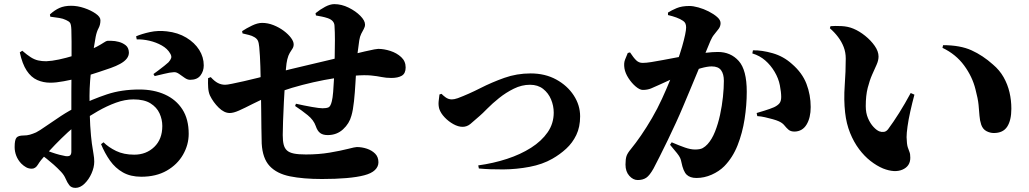

<svg xmlns="http://www.w3.org/2000/svg" viewBox="-20 -831 4990 931"><path d="M665 26Q613 26 576 5Q539 -16 513.5 -52Q488 -88 470 -132L482 -141Q506 -117 543 -99Q580 -81 631 -81Q689 -81 728 -118.5Q767 -156 767 -220Q767 -252 753.5 -281.5Q740 -311 709.5 -330Q679 -349 627 -349Q586 -349 542 -333Q498 -317 454.5 -292Q411 -267 370 -239Q342 -220 309.5 -190Q277 -160 248 -130Q219 -100 199 -78Q176 -53 164 -33Q152 -13 134 -13Q119 -13 106.5 -20Q94 -27 83 -38Q67 -55 59 -75.5Q51 -96 51 -118Q51 -153 60 -163.5Q69 -174 94 -174Q111 -174 125 -178Q139 -182 155 -189Q171 -197 203 -219.5Q235 -242 275.5 -268.5Q316 -295 357 -315Q428 -350 498.5 -373.5Q569 -397 656 -397Q726 -397 780 -372.5Q834 -348 864.5 -300.5Q895 -253 895 -182Q895 -129 867.5 -81Q840 -33 788.5 -3.5Q737 26 665 26ZM346 80Q326 80 316 67Q306 54 298.5 36Q291 18 276 2Q258 -17 240.5 -32.5Q223 -48 206.5 -61Q190 -74 174 -86L190 -107Q211 -99 231 -92Q251 -85 268.5 -80.5Q286 -76 298 -74Q314 -72 320 -77.5Q326 -83 326 -96Q326 -146 326 -225Q326 -304 326 -389Q326 -416 326.5 -457.5Q327 -499 327 -544.5Q327 -590 327 -628.5Q327 -667 326 -687Q325 -713 319.5 -720.5Q314 -728 300 -734Q286 -741 267 -744Q248 -747 224 -750L222 -761Q245 -782 268.5 -792.5Q292 -803 325 -803Q356 -803 388.5 -792Q421 -781 444 -765Q467 -749 467 -733Q467 -711 458 -694.5Q449 -678 444 -653Q440 -631 434.5 -596.5Q429 -562 424.5 -521Q420 -480 417 -439.5Q414 -399 414 -366Q414 -277 417.5 -222Q421 -167 425.5 -135Q430 -103 433.5 -84Q437 -65 437 -47Q437 -20 424 9.5Q411 39 390 59.5Q369 80 346 80ZM224 -430Q190 -430 160.5 -443Q131 -456 109.5 -488.5Q88 -521 76 -577L88 -585Q111 -565 129 -553.5Q147 -542 165 -538Q183 -534 204 -534Q231 -535 266 -542.5Q301 -550 335 -560.5Q369 -571 393 -580Q428 -593 450 -605Q472 -617 484 -625Q496 -633 501 -633Q505 -633 521 -633Q537 -633 556 -628Q575 -623 589.5 -611.5Q604 -600 605 -577Q606 -545 562 -521Q544 -511 517.5 -501.5Q491 -492 461.5 -482.5Q432 -473 404 -464Q391 -460 358.5 -452Q326 -444 289 -437Q252 -430 224 -430ZM902 -444Q889 -444 875.5 -453.5Q862 -463 848.5 -472.5Q835 -482 823 -481Q804 -480 776 -473Q748 -466 730 -462L724 -472Q734 -479 748.5 -490Q763 -501 777 -512Q791 -523 797 -529Q807 -540 810 -549.5Q813 -559 805 -572Q792 -595 764.5 -610.5Q737 -626 704.5 -633.5Q672 -641 643 -640L640 -655Q668 -667 707 -675.5Q746 -684 789 -679Q843 -673 883.5 -648.5Q924 -624 946 -589Q968 -554 968 -514Q968 -486 952 -465Q936 -444 902 -444Z M1541 37Q1450 37 1386 24Q1322 11 1287.5 -26Q1253 -63 1249 -135Q1248 -168 1247.5 -210.5Q1247 -253 1246.5 -301.5Q1246 -350 1245 -402Q1244 -455 1242.5 -508.5Q1241 -562 1237 -603Q1235 -624 1230.5 -633.5Q1226 -643 1215 -650Q1202 -658 1187 -661.5Q1172 -665 1156 -669L1154 -680Q1175 -694 1202 -707Q1229 -720 1251 -720Q1279 -720 1306.5 -709Q1334 -698 1356 -681.5Q1378 -665 1391 -647.5Q1404 -630 1404 -616Q1404 -604 1398 -595Q1392 -586 1385 -574.5Q1378 -563 1373 -543Q1369 -527 1366.5 -497.5Q1364 -468 1362 -432Q1359 -386 1356.5 -335.5Q1354 -285 1352.5 -242.5Q1351 -200 1351 -176Q1351 -148 1355.5 -130Q1360 -112 1371.5 -101.5Q1383 -91 1405 -86.5Q1427 -82 1463 -82Q1526 -82 1579 -91Q1632 -100 1667 -109Q1702 -118 1710 -118Q1735 -118 1759 -110Q1783 -102 1799 -86Q1815 -70 1815 -44Q1815 -23 1798 -6.5Q1781 10 1746 19Q1712 28 1660 32.5Q1608 37 1541 37ZM1094 -283Q1067 -283 1040.5 -309Q1014 -335 998 -368Q991 -384 989.5 -405.5Q988 -427 989 -452L1002 -457Q1020 -437 1036.5 -428.5Q1053 -420 1072 -420Q1081 -420 1105.5 -425Q1130 -430 1163.5 -437.5Q1197 -445 1232.5 -454Q1268 -463 1300 -472Q1338 -483 1386.5 -495Q1435 -507 1485.5 -518.5Q1536 -530 1580.5 -541Q1625 -552 1655 -559Q1716 -574 1748.5 -581.5Q1781 -589 1795 -591.5Q1809 -594 1814 -594Q1842 -594 1873 -584Q1904 -574 1925.5 -554Q1947 -534 1947 -504Q1947 -475 1928.5 -464Q1910 -453 1878 -453Q1852 -453 1830.5 -457.5Q1809 -462 1779 -465Q1749 -468 1699 -464Q1655 -460 1603.5 -452Q1552 -444 1499 -432Q1446 -420 1395.5 -405Q1345 -390 1303 -372Q1246 -348 1206 -327.5Q1166 -307 1139 -295Q1112 -283 1094 -283ZM1569 -176Q1546 -176 1532.5 -186Q1519 -196 1511 -220Q1501 -249 1472 -272.5Q1443 -296 1411 -317L1415 -328Q1455 -319 1492 -312.5Q1529 -306 1544 -306Q1563 -306 1573 -310.5Q1583 -315 1589 -340Q1593 -355 1595.5 -385.5Q1598 -416 1599.5 -448Q1601 -480 1601 -497Q1602 -520 1603 -558Q1604 -596 1604 -636.5Q1604 -677 1602 -706Q1601 -732 1569 -743Q1554 -748 1541 -750.5Q1528 -753 1512 -756L1510 -767Q1532 -785 1556.5 -798Q1581 -811 1601 -811Q1636 -811 1670.5 -794Q1705 -777 1727.5 -754Q1750 -731 1750 -712Q1750 -701 1744 -690.5Q1738 -680 1731.5 -667Q1725 -654 1722 -635Q1718 -609 1714 -575Q1710 -541 1708 -503Q1706 -473 1703.5 -428Q1701 -383 1696.5 -340Q1692 -297 1684 -270Q1674 -232 1643.5 -204Q1613 -176 1569 -176Z M2299 -29Q2372 -39 2438 -60.5Q2504 -82 2555 -114.5Q2606 -147 2635.5 -189.5Q2665 -232 2665 -285Q2665 -318 2652 -349Q2639 -380 2613.5 -400Q2588 -420 2550 -420Q2510 -420 2471.5 -401Q2433 -382 2400 -355.5Q2367 -329 2343 -304.5Q2319 -280 2306 -269Q2278 -244 2261 -230Q2244 -216 2223 -216Q2202 -216 2178.5 -229Q2155 -242 2136 -262Q2117 -282 2110 -303Q2105 -321 2107 -340Q2109 -359 2111 -373L2121 -376Q2126 -370 2140 -359.5Q2154 -349 2171 -349Q2176 -349 2184 -350.5Q2192 -352 2200 -355Q2253 -375 2309 -403.5Q2365 -432 2425.5 -453.5Q2486 -475 2553 -475Q2623 -475 2677 -445.5Q2731 -416 2762 -368.5Q2793 -321 2793 -267Q2793 -215 2774.5 -176.5Q2756 -138 2725.5 -110Q2695 -82 2658 -61Q2611 -34 2548 -22Q2485 -10 2420 -9.5Q2355 -9 2302 -14Z M3072 42Q3050 42 3031.5 21.5Q3013 1 3013 -33Q3013 -60 3018 -74.5Q3023 -89 3039 -108Q3062 -136 3088.5 -174.5Q3115 -213 3141.5 -258.5Q3168 -304 3190 -352Q3212 -400 3230.5 -445.5Q3249 -491 3263.5 -531.5Q3278 -572 3287.5 -605Q3297 -638 3302 -662Q3307 -686 3307 -698Q3307 -709 3303.5 -717Q3300 -725 3292 -730Q3279 -739 3260 -746Q3241 -753 3219 -758V-770Q3236 -781 3261 -791.5Q3286 -802 3323 -802Q3341 -802 3366.5 -795Q3392 -788 3416.5 -775.5Q3441 -763 3457.5 -748.5Q3474 -734 3474 -719Q3474 -704 3465 -691.5Q3456 -679 3444.5 -665.5Q3433 -652 3425 -633Q3416 -611 3399.5 -571.5Q3383 -532 3363.5 -485Q3344 -438 3325 -392.5Q3306 -347 3292 -314Q3277 -278 3257.5 -235.5Q3238 -193 3217.5 -150.5Q3197 -108 3179 -72.5Q3161 -37 3149 -14Q3130 20 3113.5 31Q3097 42 3072 42ZM3357 32Q3326 32 3309.5 16Q3293 0 3284 -45Q3282 -56 3278 -65Q3274 -74 3263 -88Q3252 -102 3229 -129L3237 -141Q3274 -125 3301.5 -115.5Q3329 -106 3350 -106Q3375 -106 3387.5 -113Q3400 -120 3411 -132Q3432 -155 3447 -192.5Q3462 -230 3471.5 -274Q3481 -318 3485.5 -361Q3490 -404 3490 -439Q3490 -472 3476.5 -490.5Q3463 -509 3431 -509Q3410 -509 3378 -500Q3346 -491 3309.5 -477Q3273 -463 3237.5 -447.5Q3202 -432 3175 -419Q3154 -409 3136.5 -402Q3119 -395 3097 -395Q3082 -395 3062.5 -411.5Q3043 -428 3027.5 -452Q3012 -476 3008 -499Q3004 -524 3010.5 -541Q3017 -558 3024 -574L3035 -577Q3052 -551 3065 -538.5Q3078 -526 3096 -526Q3113 -526 3138 -530Q3163 -534 3195 -540Q3227 -546 3264 -553Q3301 -560 3341 -566Q3367 -571 3401.5 -575Q3436 -579 3461 -579Q3523 -579 3562 -535.5Q3601 -492 3601 -386Q3601 -321 3590.5 -253.5Q3580 -186 3556.5 -126.5Q3533 -67 3492 -25Q3467 0 3431 16Q3395 32 3357 32ZM3833 -193Q3814 -193 3803.5 -202Q3793 -211 3783.5 -223Q3774 -235 3756 -243Q3745 -248 3727 -253Q3709 -258 3689.5 -262.5Q3670 -267 3652 -268L3649 -283Q3672 -290 3687 -294.5Q3702 -299 3712.5 -303Q3723 -307 3733 -311Q3750 -319 3759 -329.5Q3768 -340 3768 -361Q3768 -384 3761.5 -417.5Q3755 -451 3736 -483Q3717 -515 3690.5 -538Q3664 -561 3628 -572L3631 -587Q3674 -588 3726.5 -573Q3779 -558 3820 -521Q3870 -478 3890.5 -424.5Q3911 -371 3911 -312Q3911 -260 3891 -227Q3871 -194 3833 -193Z M4262 -14Q4231 -27 4201 -50.5Q4171 -74 4145.5 -108Q4120 -142 4102 -186.5Q4084 -231 4078 -285Q4071 -347 4076 -416.5Q4081 -486 4081 -547Q4081 -577 4071 -603Q4061 -629 4043.5 -652Q4026 -675 4004 -694L4007 -704Q4028 -706 4060 -704.5Q4092 -703 4118 -692Q4147 -680 4175 -657.5Q4203 -635 4221.5 -608.5Q4240 -582 4240 -557Q4240 -538 4230.5 -517Q4221 -496 4209 -469Q4197 -442 4187.5 -405Q4178 -368 4178 -316Q4178 -283 4189 -257.5Q4200 -232 4215.5 -215.5Q4231 -199 4244 -194Q4255 -190 4266 -191.5Q4277 -193 4286 -204Q4312 -239 4340 -283.5Q4368 -328 4396 -380L4414 -372Q4403 -331 4394 -290.5Q4385 -250 4380.5 -217.5Q4376 -185 4376 -166Q4377 -132 4381.5 -117.5Q4386 -103 4390 -94Q4394 -85 4394 -66Q4394 -25 4356 -8.5Q4318 8 4262 -14ZM4799 -186Q4781 -186 4763.5 -195Q4746 -204 4738 -226Q4731 -247 4729.5 -269.5Q4728 -292 4725 -322.5Q4722 -353 4710 -398Q4695 -459 4655 -513.5Q4615 -568 4550 -599L4553 -612Q4636 -612 4691 -587Q4746 -562 4795 -518Q4827 -491 4846.5 -456.5Q4866 -422 4875 -383.5Q4884 -345 4884 -304Q4884 -248 4864 -217Q4844 -186 4799 -186Z"/></svg>

Font: Noto Serif JP Black
Style: Regular
Weight: 900
Designer: Ryoko NISHIZUKA 西塚涼子 (kana & ideographs); Frank Grießhammer (Latin, Greek & Cyrillic); Wenlong ZHANG 张文龙 (bopomofo); San
Foundry: Adobe
Version: Version 2.003-H1;hotconv 1.1.1;makeotfexe 2.6.0